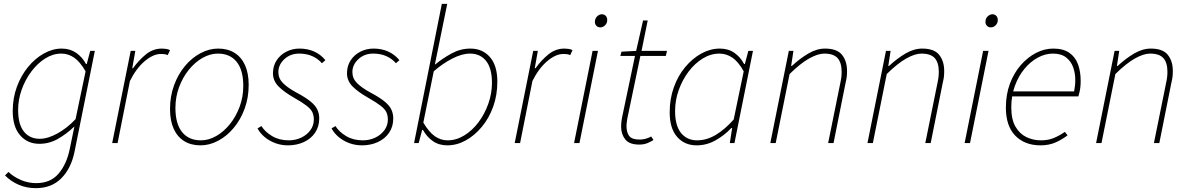

<svg xmlns="http://www.w3.org/2000/svg" viewBox="-20 -742 6166 996"><path d="M166 234Q117 234 76 216Q35 198 6 168L24 150Q50 175 88 191.5Q126 208 168 208Q242 208 284 158.5Q326 109 342 30L366 -86Q324 -46 279.5 -21Q235 4 184 4Q123 4 84.5 -40Q46 -84 46 -166Q46 -233 67.5 -291.5Q89 -350 125.5 -394.5Q162 -439 207.5 -464.5Q253 -490 300 -490Q343 -490 375 -468Q407 -446 426 -410H430L448 -478H472L366 48Q348 133 297.5 183.5Q247 234 166 234ZM186 -22Q228 -22 278.5 -50Q329 -78 372 -124L424 -372Q395 -422 364.5 -443Q334 -464 298 -464Q255 -464 215 -439Q175 -414 143 -371.5Q111 -329 92.5 -277Q74 -225 74 -172Q74 -97 104 -59.5Q134 -22 186 -22Z M562 0 658 -478H682L666 -388H670Q700 -430 737 -460Q774 -490 820 -490Q829 -490 840.5 -488.5Q852 -487 862 -482L850 -456Q844 -459 836 -460.5Q828 -462 814 -462Q775 -462 731 -425Q687 -388 654 -322L590 0Z M1020 12Q971 12 935.5 -10Q900 -32 881 -74Q862 -116 862 -176Q862 -243 883 -300Q904 -357 939.5 -399.5Q975 -442 1020 -466Q1065 -490 1112 -490Q1161 -490 1196.5 -468Q1232 -446 1251 -404Q1270 -362 1270 -302Q1270 -235 1249 -178Q1228 -121 1192.5 -78.5Q1157 -36 1112 -12Q1067 12 1020 12ZM1022 -14Q1063 -14 1102 -36.5Q1141 -59 1172.5 -98Q1204 -137 1223 -188Q1242 -239 1242 -296Q1242 -379 1207.5 -421.5Q1173 -464 1110 -464Q1070 -464 1030.5 -441.5Q991 -419 959.5 -380Q928 -341 909 -290Q890 -239 890 -182Q890 -100 924.5 -57Q959 -14 1022 -14Z M1474 12Q1439 12 1408 0.5Q1377 -11 1353 -31Q1329 -51 1316 -76L1336 -88Q1356 -57 1392.5 -35.5Q1429 -14 1478 -14Q1513 -14 1542.5 -28Q1572 -42 1590 -66.5Q1608 -91 1608 -122Q1608 -143 1600.5 -159.5Q1593 -176 1570.5 -193.5Q1548 -211 1504 -236Q1453 -265 1424.5 -294Q1396 -323 1396 -362Q1396 -400 1415 -429Q1434 -458 1465.5 -474Q1497 -490 1534 -490Q1575 -490 1609 -475Q1643 -460 1668 -430L1650 -414Q1629 -438 1599.5 -451Q1570 -464 1532 -464Q1486 -464 1455 -435Q1424 -406 1424 -368Q1424 -335 1448 -311Q1472 -287 1514 -264Q1565 -237 1591 -215.5Q1617 -194 1626.5 -173Q1636 -152 1636 -128Q1636 -85 1614.5 -53.5Q1593 -22 1556 -5Q1519 12 1474 12Z M1858 12Q1823 12 1792 0.5Q1761 -11 1737 -31Q1713 -51 1700 -76L1720 -88Q1740 -57 1776.5 -35.5Q1813 -14 1862 -14Q1897 -14 1926.5 -28Q1956 -42 1974 -66.5Q1992 -91 1992 -122Q1992 -143 1984.5 -159.5Q1977 -176 1954.5 -193.5Q1932 -211 1888 -236Q1837 -265 1808.5 -294Q1780 -323 1780 -362Q1780 -400 1799 -429Q1818 -458 1849.5 -474Q1881 -490 1918 -490Q1959 -490 1993 -475Q2027 -460 2052 -430L2034 -414Q2013 -438 1983.5 -451Q1954 -464 1916 -464Q1870 -464 1839 -435Q1808 -406 1808 -368Q1808 -335 1832 -311Q1856 -287 1898 -264Q1949 -237 1975 -215.5Q2001 -194 2010.5 -173Q2020 -152 2020 -128Q2020 -85 1998.5 -53.5Q1977 -22 1940 -5Q1903 12 1858 12Z M2300 12Q2257 12 2225.5 -10Q2194 -32 2174 -68H2170L2152 0H2128L2272 -722H2300L2256 -506L2236 -408H2238Q2277 -440 2323 -465Q2369 -490 2420 -490Q2483 -490 2521.5 -446Q2560 -402 2560 -318Q2560 -249 2538.5 -189Q2517 -129 2479.5 -84Q2442 -39 2396 -13.5Q2350 12 2300 12ZM2302 -14Q2347 -14 2388.5 -39.5Q2430 -65 2462 -107.5Q2494 -150 2513 -203.5Q2532 -257 2532 -312Q2532 -388 2501.5 -426Q2471 -464 2418 -464Q2376 -464 2325 -437.5Q2274 -411 2230 -372L2176 -106Q2205 -57 2235.5 -35.5Q2266 -14 2302 -14Z M2650 0 2746 -478H2770L2754 -388H2758Q2788 -430 2825 -460Q2862 -490 2908 -490Q2917 -490 2928.5 -488.5Q2940 -487 2950 -482L2938 -456Q2932 -459 2924 -460.5Q2916 -462 2902 -462Q2863 -462 2819 -425Q2775 -388 2742 -322L2678 0Z M2958 0 3054 -478H3082L2986 0ZM3094 -600Q3082 -600 3074 -608Q3066 -616 3066 -628Q3066 -646 3077.5 -657Q3089 -668 3102 -668Q3114 -668 3122 -660Q3130 -652 3130 -638Q3130 -622 3119 -611Q3108 -600 3094 -600Z M3296 8Q3244 8 3223 -19.5Q3202 -47 3202 -84Q3202 -96 3203 -106Q3204 -116 3206 -128L3274 -452H3198L3204 -474L3280 -478L3316 -636H3340L3308 -478H3440L3434 -452H3302L3234 -126Q3233 -117 3231.5 -108Q3230 -99 3230 -88Q3230 -54 3244.5 -36Q3259 -18 3298 -18Q3315 -18 3330.5 -22.5Q3346 -27 3358 -34L3370 -16Q3357 -7 3338.5 0.5Q3320 8 3296 8Z M3594 12Q3531 12 3492.5 -32Q3454 -76 3454 -160Q3454 -229 3475.5 -289Q3497 -349 3534.5 -394Q3572 -439 3618.5 -464.5Q3665 -490 3714 -490Q3758 -490 3789.5 -468Q3821 -446 3840 -410H3844L3862 -478H3886L3790 0H3766L3778 -78H3774Q3737 -39 3691 -13.5Q3645 12 3594 12ZM3596 -14Q3646 -14 3693.5 -42.5Q3741 -71 3786 -122L3838 -372Q3810 -422 3779 -443Q3748 -464 3712 -464Q3667 -464 3625.5 -438.5Q3584 -413 3552 -370.5Q3520 -328 3501 -275Q3482 -222 3482 -166Q3482 -90 3513 -52Q3544 -14 3596 -14Z M3976 0 4072 -478H4096L4084 -400H4088Q4130 -439 4173.5 -464.5Q4217 -490 4260 -490Q4322 -490 4348 -457.5Q4374 -425 4374 -374Q4374 -356 4372.5 -343.5Q4371 -331 4366 -310L4304 0H4276L4338 -306Q4343 -329 4344.5 -342Q4346 -355 4346 -370Q4346 -417 4325 -440.5Q4304 -464 4256 -464Q4223 -464 4178 -439Q4133 -414 4076 -358L4004 0Z M4480 0 4576 -478H4600L4588 -400H4592Q4634 -439 4677.5 -464.5Q4721 -490 4764 -490Q4826 -490 4852 -457.5Q4878 -425 4878 -374Q4878 -356 4876.5 -343.5Q4875 -331 4870 -310L4808 0H4780L4842 -306Q4847 -329 4848.5 -342Q4850 -355 4850 -370Q4850 -417 4829 -440.5Q4808 -464 4760 -464Q4727 -464 4682 -439Q4637 -414 4580 -358L4508 0Z M4984 0 5080 -478H5108L5012 0ZM5120 -600Q5108 -600 5100 -608Q5092 -616 5092 -628Q5092 -646 5103.5 -657Q5115 -668 5128 -668Q5140 -668 5148 -660Q5156 -652 5156 -638Q5156 -622 5145 -611Q5134 -600 5120 -600Z M5378 12Q5296 12 5247 -38Q5198 -88 5198 -184Q5198 -252 5219 -308Q5240 -364 5275.5 -404.5Q5311 -445 5354.5 -467.5Q5398 -490 5444 -490Q5495 -490 5526.5 -468.5Q5558 -447 5572 -409Q5586 -371 5586 -322Q5586 -306 5584.5 -291.5Q5583 -277 5580 -264.5Q5577 -252 5574 -242H5222L5228 -268H5552Q5555 -283 5556.5 -297.5Q5558 -312 5558 -328Q5558 -362 5547 -393Q5536 -424 5510.5 -444Q5485 -464 5442 -464Q5402 -464 5363.5 -443Q5325 -422 5294 -384.5Q5263 -347 5244.5 -296Q5226 -245 5226 -186Q5226 -123 5247.5 -85.5Q5269 -48 5304 -31Q5339 -14 5380 -14Q5418 -14 5447.5 -26.5Q5477 -39 5504 -58L5518 -40Q5491 -19 5456.5 -3.5Q5422 12 5378 12Z M5666 0 5762 -478H5786L5774 -400H5778Q5820 -439 5863.5 -464.5Q5907 -490 5950 -490Q6012 -490 6038 -457.5Q6064 -425 6064 -374Q6064 -356 6062.5 -343.5Q6061 -331 6056 -310L5994 0H5966L6028 -306Q6033 -329 6034.5 -342Q6036 -355 6036 -370Q6036 -417 6015 -440.5Q5994 -464 5946 -464Q5913 -464 5868 -439Q5823 -414 5766 -358L5694 0Z"/></svg>

Font: Source Sans 3 VF
Style: Italic
Weight: 200
Italic angle: -11°
Designer: Paul D. Hunt
Foundry: Adobe Systems Incorporated
Version: Version 3.042;hotconv 1.0.118;makeotfexe 2.5.65603